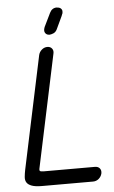

<svg xmlns="http://www.w3.org/2000/svg" viewBox="-61 -968 598 1008"><g transform="rotate(-5 238.0 -463.5)"><path d="M404 -76Q421 -76 429.5 -65.5Q438 -55 435 -39Q431 -22 418 -11Q405 0 388 0H119Q84 0 65 -7Q46 -14 38.5 -26Q31 -38 32.5 -55Q34 -72 38 -92L164 -687Q168 -703 181 -714Q194 -725 210 -725Q226 -725 234.5 -714Q243 -703 239 -687L113 -92Q111 -84 114.5 -80Q118 -76 135 -76ZM240 -902Q252 -927 277 -927L282 -926Q288 -926 294 -923Q300 -920 303.5 -913.5Q307 -907 305 -895Q304 -892 302 -888L299 -880L267 -812Q260 -798 247.5 -793Q235 -788 227 -788Q214 -788 206.5 -797Q199 -806 202 -820Q203 -826 205 -830Z"/></g></svg>

Font: VDS Compensated
Style: Light Italic
Weight: 300
Italic angle: -12°
Designer: artmaker
Foundry: artmaker
Version: Version 1.000 2012 initial release